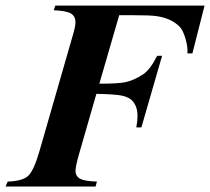

<svg xmlns="http://www.w3.org/2000/svg" viewBox="-57 -682 768 702"><path d="M690.9 -661.6 646.5 -486.8H628.4Q629.9 -511.7 620.8 -542Q611.8 -572.3 599.1 -585Q568.8 -615.2 515.6 -623Q493.7 -626.5 421.4 -626.5H378.9L306.2 -376Q374 -376 400.4 -381.3Q432.1 -387.7 466.8 -410.6Q492.2 -427.7 517.6 -478H535.6L460 -216.3H441.4Q445.8 -240.7 445.8 -257.8Q445.8 -289.6 430.2 -309.6Q416.5 -327.1 387.7 -332.5Q364.7 -337.4 295.4 -338.9L231 -115.2Q219.2 -73.7 219.2 -58.1Q219.2 -37.1 236.1 -28.3Q252.9 -19.5 297.4 -18.1L292.5 0H-36.6L-28.8 -18.1Q26.4 -20 46.6 -39.6Q66.9 -59.1 87.4 -129.9L210.4 -557.1Q218.8 -585 218.8 -601.1Q218.8 -624 200.2 -633.8Q183.6 -642.6 139.6 -644.5L145 -661.6Z"/></svg>

Font: Dai Banna SIL Light
Style: BoldOblique
Weight: 700
Italic angle: -11°
Designer: Victor Gaultney
Foundry: SIL International
Version: Version 2.000